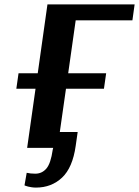

<svg xmlns="http://www.w3.org/2000/svg" viewBox="-20 -670 630 870"><path d="M143 180Q133 180 123 178.5Q113 177 107.5 175.5Q102 174 96 172L91 170L101 113Q118 117 140 117Q170 117 190 94Q210 71 219 8L221 0H103L141 -268H54L64 -338H151L195 -650H590L580 -578H323L289 -338H461L451 -268H279L251 -72H332L323 -9Q309 90 261 135Q213 180 143 180Z"/></svg>

Font: Arsenal
Style: Bold Italic
Weight: 700
Italic angle: -9.10001°
Designer: Andrij Shevchenko
Foundry: Stairsfor
Version: Version 2.001;PS 002.001;hotconv 1.0.88;makeotf.lib2.5.64775